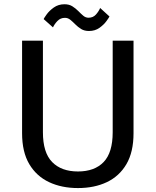

<svg xmlns="http://www.w3.org/2000/svg" viewBox="-20 -896 750 926"><path d="M356 11Q277.5 11 216.8 -17.5Q156 -46 121.2 -104.5Q86.5 -163 86.5 -253.5V-700H187V-258Q187 -160 231.5 -114.5Q276 -69 356 -69Q436 -69 479.8 -114.5Q523.5 -160 523.5 -258V-700H624V-253.5Q624 -163 589.8 -104.5Q555.5 -46 495.2 -17.5Q435 11 356 11ZM409 -746.5Q387 -746.5 371.2 -756.2Q355.5 -766 343.2 -778.5Q331 -791 319.2 -800.5Q307.5 -810 293.5 -810Q271.5 -810 257 -794.8Q242.5 -779.5 235.5 -764L190.5 -804Q192.5 -809 205 -826.5Q217.5 -844 239.5 -859.8Q261.5 -875.5 291 -875.5Q313.5 -875.5 329.2 -865.5Q345 -855.5 357.5 -842.8Q370 -830 381.5 -820.2Q393 -810.5 407 -810.5Q429 -810.5 442.8 -826Q456.5 -841.5 463 -857.5L508 -816.5Q505.5 -811 493.2 -794Q481 -777 459.8 -761.8Q438.5 -746.5 409 -746.5Z"/></svg>

Font: League Mono
Style: Regular
Weight: 400
Width: 6
Designer: Tyler Finck
Foundry: The League of Moveable Type / Tyler Finck
Version: Version 2.300;RELEASE